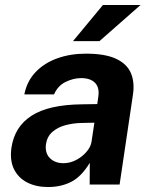

<svg xmlns="http://www.w3.org/2000/svg" viewBox="-20 -743 606 773"><path d="M173.5 10Q125 10 89.2 -8.5Q53.5 -27 36.2 -62.2Q19 -97.5 26 -148Q38.5 -233 107.2 -277.2Q176 -321.5 309.5 -323L371.5 -324L376 -355Q381 -391.5 362 -410.2Q343 -429 304.5 -428.5Q274.5 -428 243.8 -413Q213 -398 197.5 -363H78Q88.5 -416.5 123.5 -453Q158.5 -489.5 210.8 -508.2Q263 -527 326 -527Q403 -527 447 -506.5Q491 -486 506.8 -449.2Q522.5 -412.5 515.5 -363.5L461.5 0H341L341.5 -87.5Q307.5 -31.5 266.5 -10.8Q225.5 10 173.5 10ZM235.5 -86Q255 -86 273.8 -93.2Q292.5 -100.5 308.2 -112.8Q324 -125 335 -140.5Q346 -156 348.5 -172.5L360 -249L310 -248Q275.5 -247.5 244.2 -239.2Q213 -231 191.5 -212.5Q170 -194 165 -162.5Q160.5 -126.5 181 -106.2Q201.5 -86 235.5 -86ZM274 -577.5 394.5 -723H546L380.5 -577.5Z"/></svg>

Font: Public Sans Thin
Style: Bold Italic
Weight: 700
Italic angle: -8°
Version: Version 2.001